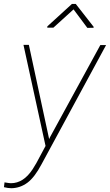

<svg xmlns="http://www.w3.org/2000/svg" viewBox="-61 -761 569 994"><path d="M193.4 -41 198.2 -51.3 458.5 -527.8H488.3L154.3 88.9Q118.2 157.2 81.1 184.8Q43.9 212.4 -1.5 213.4Q-20 213.4 -40.5 208L-37.6 183.1Q-12.7 187.5 -4.4 187.5Q60.5 187.5 107.9 115.2L127.4 83L174.8 -5.4L60.5 -528.8H88.4ZM423.8 -622.1 423.3 -617.2 391.1 -616.7 319.8 -712.4 215.3 -617.7H183.6L184.1 -624.5L311.5 -740.7H331.1Z"/></svg>

Font: Roboto Thin
Style: Italic
Weight: 250
Italic angle: -12°
Designer: Google
Version: Version 2.134; 2016